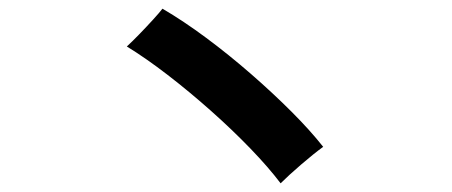

<svg xmlns="http://www.w3.org/2000/svg" viewBox="-20 -588 1040 442"><path d="M626 -166Q598 -203 556.5 -246Q515 -289 465.5 -333Q416 -377 366 -415.5Q316 -454 272 -481Q284 -492 300.5 -509Q317 -526 332.5 -543Q348 -560 354 -568Q402 -540 454.5 -501Q507 -462 557.5 -418Q608 -374 651 -331Q694 -288 724 -250Q702 -234 673 -209Q644 -184 626 -166Z"/></svg>

Font: Zen Kaku Gothic Antique
Style: Bold
Weight: 700
Designer: Yoshimichi Ohira
Foundry: Positype
Version: Version 1.001